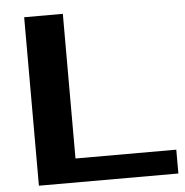

<svg xmlns="http://www.w3.org/2000/svg" viewBox="-54 -830 851 882"><g transform="rotate(-5 371.5 -388.5)"><path d="M89.8 0V-776.9H268.1V-109.9H732.9V0Z"/></g></svg>

Font: Sporting Grotesque
Style: Bold
Weight: 700
Designer: Lucas LE BIHAN
Foundry: Lucas LE BIHAN
Version: Version 2.002;PS 2.2;hotconv 1.0.88;makeotf.lib2.5.647800